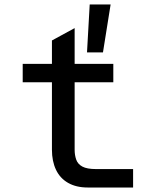

<svg xmlns="http://www.w3.org/2000/svg" viewBox="-20 -834 690 854"><path d="M370 0Q319 0 283 -20.5Q247 -41 229 -79Q211 -117 211 -168V-654L312 -709V-168Q312 -144 319 -124Q326 -104 346.5 -93Q367 -82 407 -82H572V0ZM81 -468V-550H484V-468ZM367 -601 379 -814H472L438 -601Z"/></svg>

Font: Azeret Mono Thin
Style: Regular
Weight: 400
Version: Version 1.002